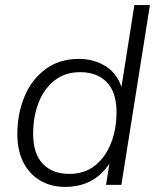

<svg xmlns="http://www.w3.org/2000/svg" viewBox="-20 -725 615 753"><path d="M236 8Q180 8 137.5 -17Q95 -42 71.5 -88.5Q48 -135 48 -199Q48 -278 75.5 -345Q103 -412 157.5 -453Q212 -494 290 -494Q350 -494 397 -463.5Q444 -433 461 -369H454L507 -705H568L456 0H396L413 -108H424Q406 -73 379 -46.5Q352 -20 316 -6Q280 8 236 8ZM252 -43Q312 -43 353 -76Q394 -109 415.5 -164Q437 -219 437 -285Q437 -363 399 -402.5Q361 -442 294 -442Q235 -442 193.5 -409Q152 -376 131 -321.5Q110 -267 110 -200Q110 -123 147.5 -83Q185 -43 252 -43Z"/></svg>

Font: Nunito Sans 12pt Light
Style: Italic
Weight: 300
Italic angle: -9°
Designer: Vernon Adams
Foundry: Vernon Adams
Version: Version 3.101;gftools[0.9.27]